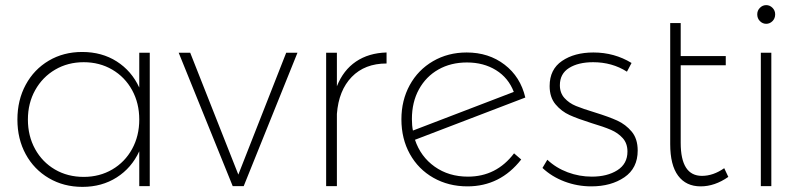

<svg xmlns="http://www.w3.org/2000/svg" viewBox="-20 -727 3138 750"><path d="M565 -521V0H524V-136Q494 -71 436 -34Q378 3 302 3Q229 3 171 -31Q113 -65 80.5 -124.5Q48 -184 48 -260Q48 -336 80.5 -396Q113 -456 170.5 -490Q228 -524 301 -524Q378 -524 436 -487Q494 -450 524 -385V-521ZM524 -260Q524 -324 496 -375Q468 -426 418.5 -455Q369 -484 307 -484Q245 -484 195.5 -455Q146 -426 117.5 -375Q89 -324 89 -260Q89 -196 117 -145Q145 -94 194.5 -65Q244 -36 307 -36Q369 -36 418.5 -65Q468 -94 496 -145Q524 -196 524 -260Z M678 -521H723L911 -45L1098 -521H1142L932 0H889Z M1490 -522V-479Q1405 -479 1354 -426.5Q1303 -374 1296 -282V0H1254V-521H1296V-390Q1321 -453 1370.5 -486.5Q1420 -520 1490 -522Z M1988 -128 2016 -104Q1934 1 1806 1Q1732 1 1673 -32.5Q1614 -66 1581 -125.5Q1548 -185 1548 -261Q1548 -335 1580.5 -394.5Q1613 -454 1671.5 -488Q1730 -522 1803 -522Q1889 -522 1951 -474.5Q2013 -427 2032 -346L1601 -181Q1623 -115 1678 -76Q1733 -37 1808 -37Q1919 -37 1988 -128ZM1589 -262Q1589 -236 1593 -217L1987 -368Q1966 -423 1917.5 -453Q1869 -483 1804 -483Q1741 -483 1692.5 -455.5Q1644 -428 1616.5 -378Q1589 -328 1589 -262Z M2297 -484Q2239 -484 2203 -461.5Q2167 -439 2167 -394Q2167 -364 2185 -344Q2203 -324 2230 -313Q2257 -302 2303 -288Q2358 -271 2391 -256Q2424 -241 2447.5 -213Q2471 -185 2471 -139Q2471 -70 2419 -34.5Q2367 1 2290 1Q2235 1 2185 -18Q2135 -37 2099 -71L2118 -103Q2152 -71 2197.5 -54Q2243 -37 2292 -37Q2352 -37 2391.5 -62Q2431 -87 2431 -135Q2431 -167 2412.5 -187.5Q2394 -208 2366 -220Q2338 -232 2291 -246Q2237 -263 2205 -277.5Q2173 -292 2150 -319.5Q2127 -347 2127 -391Q2127 -456 2175.5 -489Q2224 -522 2298 -522Q2380 -522 2447 -481L2429 -447Q2371 -484 2297 -484Z M2825 -36Q2772 1 2717 1Q2660 1 2629 -40.5Q2598 -82 2598 -164V-637H2639V-508H2815V-472H2639V-169Q2639 -40 2722 -40Q2766 -40 2809 -70Z M3008 -671Q3008 -655 2997.5 -644.5Q2987 -634 2973 -634Q2959 -634 2948.5 -644.5Q2938 -655 2938 -671Q2938 -686 2948.5 -696.5Q2959 -707 2973 -707Q2987 -707 2997.5 -696.5Q3008 -686 3008 -671ZM2952 -521H2993V0H2952Z"/></svg>

Font: TypoPRO Montserrat Alternates
Style: Regular
Weight: 275
Designer: Julieta Ulanovsky
Foundry: Julieta Ulanovsky
Version: Version 6.001